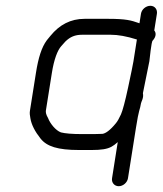

<svg xmlns="http://www.w3.org/2000/svg" viewBox="-20 -530 562 663"><path d="M466.8 -482.5 461.6 -449.6C461.3 -449.6 459 -450.4 457.8 -450.9C433.2 -459.5 415.7 -465 353 -465H272.3C223.4 -465 185.3 -444.3 154.3 -406.4L141.6 -390.9L141.5 -390.7C123.7 -366.9 112.2 -329.8 104.2 -278.8L83.3 -147C82.1 -139.7 83 -131.4 84.9 -121.6C88.6 -99.3 100.7 -75.8 120.1 -51.4C141.6 -24.4 179.2 -12 252.9 -12H296.2C329.8 -12 350 -15.1 365.1 -23.4C372.2 -27.4 378.4 -32 386.6 -39.3L366.9 85.5C364.5 100.5 375 113 390 113C405 113 419.5 100.5 421.9 85.5L449.5 -88.8C454.3 -119.2 458.2 -139.1 460.5 -146.5C463.4 -155.9 465.5 -164.6 466.7 -172.6C467.8 -179.4 477 -191.8 473.5 -208.2L495.8 -318.5C496.9 -325 502.5 -387.8 507.4 -390L509.8 -392.9C517.5 -402.5 520.7 -415.2 512.7 -424.9L521.8 -482.5C524.1 -496.9 514.9 -510 499.2 -510C484.3 -510 469.3 -498.1 466.8 -482.5ZM440.8 -318.2C439.2 -308.3 433.1 -278 422.5 -228.5C412 -179.3 403.2 -147.1 397.6 -134.8C391.3 -120.8 385.3 -110.6 380.3 -104.6C359.8 -79.4 344.3 -69.1 333.7 -67.8C327.9 -67.4 317.1 -67 304.9 -67H261.6C228.6 -67 204.5 -69.2 190.4 -72.8C172.1 -79.6 153.1 -103.4 146 -122.1L145.7 -122.8L145.3 -123.5C139.2 -133.9 137.5 -142.3 138.5 -148.6L159.1 -278.1C166.6 -325.6 178.7 -356.5 191.5 -370.7C197.7 -377.6 202.3 -382.7 205.9 -386.8C222.1 -402.5 238.7 -410 263.6 -410H362.2C387.4 -410 417 -404.9 452.7 -393.6Z"/></svg>

Font: MewTooHand
Style: BdWideIta
Weight: 400
Designer: Mew Too, Robert Jablonski
Version: Version 0.77